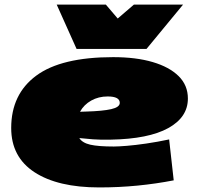

<svg xmlns="http://www.w3.org/2000/svg" viewBox="-20 -810 862 840"><path d="M740 -21Q663 -6 581.5 2Q500 10 414 10Q233 10 131 -56.5Q29 -123 29 -250Q29 -398 138.5 -479Q248 -560 475 -560Q575 -560 648 -538.5Q721 -517 761.5 -477Q802 -437 802 -379Q802 -297 716 -249.5Q630 -202 464 -199Q420 -198 386.5 -200.5Q353 -203 327 -206Q340 -185 375 -177Q410 -169 478 -169Q498 -169 535 -172Q572 -175 620 -182Q668 -189 720 -200ZM451 -388Q411 -388 379 -370Q347 -352 330 -321Q337 -321 344 -321.5Q351 -322 359 -322Q429 -324 466.5 -332.5Q504 -341 504 -360Q504 -388 451 -388ZM781 -790 621 -596H315L228 -790H443L495 -729L566 -790Z"/></svg>

Font: Georama ExtraExtended Black
Style: Italic
Weight: 900
Width: 8
Italic angle: -9°
Designer: Jean-Baptiste Levee
Foundry: Production Type
Version: Version 1.000